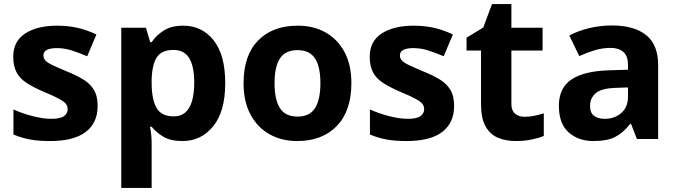

<svg xmlns="http://www.w3.org/2000/svg" viewBox="-20 -682 3324 942"><path d="M459 -162Q459 -79 400.5 -34.5Q342 10 226 10Q169 10 128 2.5Q87 -5 46 -22V-145Q90 -125 141 -112Q192 -99 231 -99Q275 -99 293.5 -112Q312 -125 312 -146Q312 -160 304.5 -171Q297 -182 272 -196Q247 -210 194 -232Q143 -254 110 -275.5Q77 -297 61 -327.5Q45 -358 45 -404Q45 -480 104 -518Q163 -556 261 -556Q312 -556 358 -546Q404 -536 453 -513L408 -406Q368 -423 332 -434.5Q296 -446 259 -446Q226 -446 209.5 -437Q193 -428 193 -410Q193 -397 201.5 -386.5Q210 -376 234.5 -364Q259 -352 307 -332Q354 -313 388 -292.5Q422 -272 440.5 -241.5Q459 -211 459 -162Z M879 -556Q971 -556 1028 -484.5Q1085 -413 1085 -274Q1085 -135 1026 -62.5Q967 10 875 10Q816 10 781 -11.5Q746 -33 724 -60H716Q720 -41 722 -20.5Q724 0 724 20V240H575V-546H696L717 -475H724Q746 -508 783 -532Q820 -556 879 -556ZM831 -437Q773 -437 749.5 -401Q726 -365 724 -291V-275Q724 -196 747.5 -153.5Q771 -111 833 -111Q867 -111 889 -130Q911 -149 922 -186Q933 -223 933 -276Q933 -356 908.5 -396.5Q884 -437 831 -437Z M1704 -273.7Q1704 -138 1632.5 -64Q1561 10 1438 10Q1362.1 10 1302.8 -23.1Q1243.4 -56.2 1209.2 -119.8Q1175 -183.4 1175 -274Q1175 -410 1246 -483Q1317 -556 1441 -556Q1518.4 -556 1577.2 -523Q1636 -490 1670 -427.3Q1704 -364.5 1704 -273.7ZM1327 -274Q1327 -193 1353.5 -151.5Q1380 -110 1439.9 -110Q1499 -110 1525.5 -151.5Q1552 -193 1552 -274Q1552 -355 1525.5 -395.5Q1499 -436 1439.5 -436Q1380 -436 1353.5 -395.5Q1327 -355 1327 -274Z M2208 -162Q2208 -79 2149.5 -34.5Q2091 10 1975 10Q1918 10 1877 2.5Q1836 -5 1795 -22V-145Q1839 -125 1890 -112Q1941 -99 1980 -99Q2024 -99 2042.5 -112Q2061 -125 2061 -146Q2061 -160 2053.5 -171Q2046 -182 2021 -196Q1996 -210 1943 -232Q1892 -254 1859 -275.5Q1826 -297 1810 -327.5Q1794 -358 1794 -404Q1794 -480 1853 -518Q1912 -556 2010 -556Q2061 -556 2107 -546Q2153 -536 2202 -513L2157 -406Q2117 -423 2081 -434.5Q2045 -446 2008 -446Q1975 -446 1958.5 -437Q1942 -428 1942 -410Q1942 -397 1950.5 -386.5Q1959 -376 1983.5 -364Q2008 -352 2056 -332Q2103 -313 2137 -292.5Q2171 -272 2189.5 -241.5Q2208 -211 2208 -162Z M2554 -109Q2579 -109 2602 -114Q2625 -119 2648 -126V-15Q2624 -5 2588.5 2.5Q2553 10 2511 10Q2462 10 2423.5 -6Q2385 -22 2362.5 -61.5Q2340 -101 2340 -171V-434H2269V-497L2351 -547L2394 -662H2489V-546H2642V-434H2489V-171Q2489 -140 2507 -124.5Q2525 -109 2554 -109Z M2982 -557Q3092 -557 3150.5 -509.5Q3209 -462 3209 -364V0H3105L3076 -74H3072Q3037 -30 2998 -10Q2959 10 2891 10Q2818 10 2770 -32.5Q2722 -75 2722 -163Q2722 -250 2783 -291.5Q2844 -333 2966 -337L3061 -340V-364Q3061 -407 3038.5 -427Q3016 -447 2976 -447Q2936 -447 2898 -435.5Q2860 -424 2822 -407L2773 -508Q2817 -531 2870.5 -544Q2924 -557 2982 -557ZM3003 -251Q2931 -249 2903 -225Q2875 -201 2875 -162Q2875 -128 2895 -113.5Q2915 -99 2947 -99Q2995 -99 3028 -127.5Q3061 -156 3061 -208V-253Z"/></svg>

Font: Noto Sans Tangsa
Style: Regular
Weight: 400
Designer: David Williams
Foundry: Google LLC
Version: Version 1.504